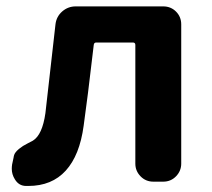

<svg xmlns="http://www.w3.org/2000/svg" viewBox="-20 -580 677 613"><path d="M70.3 13.7Q67.4 13.7 63.5 13.7Q40 13.7 27.3 -7.8Q17.6 -23.4 17.6 -41Q17.6 -47.9 18.6 -54.7L23.4 -77.1Q24.4 -85.9 28.8 -92.3Q33.2 -98.6 40.5 -104.5Q47.9 -110.4 53.2 -113.8Q58.6 -117.2 69.8 -123Q81.1 -128.9 85 -130.9Q115.2 -149.4 125 -218.8Q132.8 -285.2 157.2 -502.9Q160.2 -527.3 178.7 -543.5Q197.3 -559.6 221.7 -559.6H501Q525.4 -559.6 542 -543Q558.6 -526.4 558.6 -502V-57.6Q558.6 -34.2 542 -17.1Q525.4 0 501 0H469.7Q445.3 0 428.7 -17.1Q412.1 -34.2 412.1 -57.6V-436.5Q412.1 -444.3 404.3 -444.3H287.1Q280.3 -444.3 279.3 -436.5Q258.8 -259.8 247.1 -178.7Q234.4 -84 189.9 -35.2Q145.5 13.7 70.3 13.7Z"/></svg>

Font: Gen Jyuu Gothic P Bold
Style: Bold
Weight: 700
Designer: [Source Han Sans]
Ryoko NISHIZUKA  (kana & ideographs); Paul D. Hunt (Latin, Greek & Cyrillic); Wenlong ZHANG  (bopomofo
Version: Version 1.002.20150607